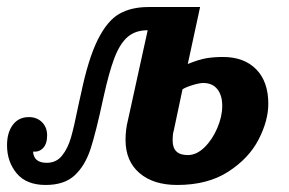

<svg xmlns="http://www.w3.org/2000/svg" viewBox="-58 -520 823 546"><path d="M-38 -107Q-38 -143 -21.5 -165Q-5 -187 24 -187Q47 -187 61.5 -172.5Q76 -158 76 -135Q76 -111 64.5 -99Q53 -87 36 -89Q38 -57 75 -57Q102 -57 118.5 -77.5Q135 -98 144 -129.5Q153 -161 164 -216Q166 -225 168 -234.5Q170 -244 172 -252Q193 -353 220 -407Q247 -461 281 -480.5Q315 -500 364 -500H511L476 -338Q508 -351 529.5 -354.5Q551 -358 576 -358Q636 -358 670.5 -323Q705 -288 705 -225Q705 -177 677.5 -123.5Q650 -70 591.5 -32Q533 6 446 6Q378 6 338.5 -28Q299 -62 299 -122Q299 -152 306 -179L362 -434Q327 -434 305 -415Q283 -396 267.5 -355.5Q252 -315 236 -242Q215 -144 199.5 -96.5Q184 -49 154.5 -21.5Q125 6 72 6Q17 6 -10.5 -27Q-38 -60 -38 -107ZM574 -219Q574 -249 560 -266.5Q546 -284 520 -284Q509 -284 489.5 -278Q470 -272 461 -266L436 -148Q433 -140 433 -120Q433 -79 476 -79Q501 -79 523.5 -101Q546 -123 560 -156Q574 -189 574 -219Z"/></svg>

Font: Lobster
Style: Regular
Weight: 400
Designer: Impallari Type
Foundry: Impallari Type
Version: Version 2.100